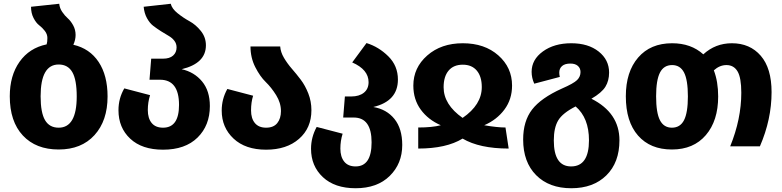

<svg xmlns="http://www.w3.org/2000/svg" viewBox="-20 -778 4160 1021"><path d="M370 -540Q457 -520 504.5 -448.5Q552 -377 552 -265Q552 -136 482.5 -59.5Q413 17 292 17Q171 17 101.5 -57.5Q32 -132 32 -266Q32 -376 84 -449.5Q136 -523 228 -542Q232 -554 232 -576Q232 -596 218.5 -613.5Q205 -631 188.5 -643.5Q172 -656 158.5 -682Q145 -708 145 -742L295 -758Q297 -735 311 -714.5Q325 -694 340.5 -680.5Q356 -667 369 -643.5Q382 -620 382 -592Q382 -566 370 -540ZM292 -99Q388 -99 388 -265Q388 -354 364.5 -394.5Q341 -435 292 -435Q196 -435 196 -266Q196 -179 219.5 -139Q243 -99 292 -99Z M946 -410Q1013 -395 1054.5 -345Q1096 -295 1096 -214Q1096 -111 1030.5 -46.5Q965 18 847 18Q735 18 672.5 -40.5Q610 -99 610 -192Q610 -255 641 -308L778 -272Q766 -234 766 -193Q766 -149 786.5 -124Q807 -99 847 -99Q932 -99 932 -220Q932 -354 831 -354H775L784 -466H847Q882 -466 900.5 -482.5Q919 -499 919 -526Q919 -546 907 -561.5Q895 -577 876.5 -587.5Q858 -598 836 -612Q814 -626 795 -640.5Q776 -655 761.5 -681.5Q747 -708 744 -742L888 -758Q894 -732 924.5 -707.5Q955 -683 988 -665Q1021 -647 1048 -613.5Q1075 -580 1075 -537Q1075 -441 946 -410Z M1470 -531Q1472 -501 1490 -470.5Q1508 -440 1532 -412.5Q1556 -385 1579.5 -354Q1603 -323 1619.5 -281Q1636 -239 1636 -192Q1636 -97 1570 -39.5Q1504 18 1395 18Q1285 18 1222 -41Q1159 -100 1159 -190Q1159 -252 1189 -305L1326 -269Q1315 -234 1315 -191Q1315 -148 1335.5 -123.5Q1356 -99 1395 -99Q1435 -99 1454.5 -123.5Q1474 -148 1474 -187Q1474 -231 1448.5 -272Q1423 -313 1393 -342Q1363 -371 1337.5 -421Q1312 -471 1312 -531Z M1965 -209Q2036 -197 2077.5 -145.5Q2119 -94 2119 -7Q2119 92 2052.5 157.5Q1986 223 1871 223Q1760 223 1697 164Q1634 105 1634 13Q1634 -48 1664 -103L1802 -67Q1790 -29 1790 12Q1790 56 1810.5 81.5Q1831 107 1871 107Q1956 107 1956 -21Q1956 -153 1861 -153H1805L1814 -265H1848Q1890 -265 1915 -285Q1940 -305 1940 -341Q1940 -408 1853 -446L1929 -549Q1994 -529 2045 -478.5Q2096 -428 2096 -355Q2096 -240 1965 -209Z M2178 -323Q2178 -418 2252 -483Q2326 -548 2441 -548Q2557 -548 2630 -483.5Q2703 -419 2703 -323Q2703 -250 2662.5 -195.5Q2622 -141 2555 -112Q2624 -100 2668 -100L2685 12Q2530 12 2440 -41Q2353 12 2204 12V-100Q2278 -100 2324 -112Q2257 -141 2217.5 -195Q2178 -249 2178 -323ZM2339 -314Q2339 -222 2440 -151Q2542 -221 2542 -315Q2542 -371 2515.5 -402.5Q2489 -434 2441 -434Q2392 -434 2365.5 -402.5Q2339 -371 2339 -314Z M3125 -253Q3274 -178 3274 -32Q3274 86 3204.5 154.5Q3135 223 3018 223Q2900 223 2831 153.5Q2762 84 2762 -36Q2762 -134 2809.5 -195.5Q2857 -257 2968 -307Q3030 -334 3048.5 -352Q3067 -370 3067 -395Q3067 -415 3053 -427.5Q3039 -440 3013 -440Q2984 -440 2969 -427Q2954 -414 2954 -392Q2954 -380 2957 -369L2821 -333Q2807 -364 2807 -396Q2807 -461 2867 -504.5Q2927 -548 3018 -548Q3108 -548 3163.5 -504Q3219 -460 3219 -392Q3219 -349 3199.5 -317Q3180 -285 3125 -253ZM3017 107Q3112 107 3112 -32Q3112 -151 3041 -212Q2972 -177 2948.5 -138Q2925 -99 2925 -31Q2925 107 3017 107Z M3872 -548Q3968 -548 4025.5 -481.5Q4083 -415 4083 -288Q4083 -143 4021 0H3863Q3922 -145 3922 -285Q3922 -365 3902 -398.5Q3882 -432 3843 -432Q3807 -432 3776 -404Q3799 -344 3799 -265Q3799 -136 3733.5 -59.5Q3668 17 3553 17Q3438 17 3373 -57Q3308 -131 3308 -266Q3308 -396 3373.5 -472Q3439 -548 3554 -548Q3655 -548 3720 -489Q3784 -548 3872 -548ZM3553 -99Q3597 -99 3617.5 -139Q3638 -179 3638 -265Q3638 -353 3617.5 -392.5Q3597 -432 3554 -432Q3510 -432 3489.5 -392Q3469 -352 3469 -266Q3469 -178 3489.5 -138.5Q3510 -99 3553 -99Z"/></svg>

Font: FiraGO
Style: Bold
Weight: 700
Designer: bBox Type
Foundry: bBox Type GmbH
Version: Version 1.001;PS 001.001;hotconv 1.0.88;makeotf.lib2.5.64775